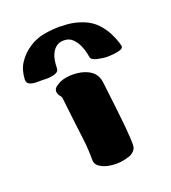

<svg xmlns="http://www.w3.org/2000/svg" viewBox="-107 -631 633 710"><g transform="rotate(-20 210.0 -276.0)"><path d="M272 -407Q272 -407 269.5 -420.5Q267 -434 259.5 -452Q252 -470 238.5 -483.5Q225 -497 204 -497Q204 -497 195.5 -496.5Q187 -496 175.5 -489Q164 -482 155 -463.5Q146 -445 145 -409Q145 -397 133.5 -392Q122 -387 107.5 -386Q93 -385 82 -386Q71 -386 56 -386Q41 -386 30 -391Q19 -396 19 -410Q21 -448 37.5 -473Q54 -498 74.5 -513Q95 -528 110.5 -534Q126 -540 126 -540Q126 -540 141 -543.5Q156 -547 181 -549Q206 -551 236.5 -548.5Q267 -546 298 -534Q328 -522 347.5 -501Q367 -480 378 -458Q389 -436 393.5 -421Q398 -406 398 -405Q399 -396 387.5 -392Q376 -388 361 -386.5Q346 -385 335 -385Q319 -385 296.5 -390Q274 -395 272 -407ZM312 -71Q312 -63 312.5 -56.5Q313 -50 312 -43Q312 -31 301 -21Q290 -11 278 -9Q248 1 214 -2.5Q180 -6 161 -23Q152 -32 152 -45Q152 -89 147 -128.5Q142 -168 137 -210Q135 -232 132 -253.5Q129 -275 127 -297Q126 -303 123.5 -306Q121 -309 118 -313Q113 -321 113 -329Q113 -340 123 -347Q133 -354 141 -358Q165 -368 195 -367Q225 -366 247 -356Q284 -340 288 -299Q291 -271 294.5 -244.5Q298 -218 301 -190L309 -114Q310 -103 310.5 -92Q311 -81 312 -71Z"/></g></svg>

Font: Nerko One
Style: Regular
Weight: 400
Designer: Nermin Kahrimanovic
Foundry: Nermin Kahrimanovic
Version: Version 1.101